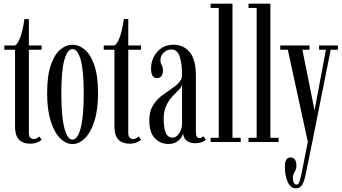

<svg xmlns="http://www.w3.org/2000/svg" viewBox="-20 -770 1852 1041"><path d="M143.5 9Q123.5 9 104.5 1.8Q85.5 -5.5 73.5 -26Q61.5 -46.5 61.5 -85.5V-500.5H3.5V-523.5H61.5Q73.5 -530.5 83.8 -552.5Q94 -574.5 101.2 -604.8Q108.5 -635 112 -666.5H136.5V-523.5H205.5V-500.5H136.5V-50Q136.5 -30 144.8 -23Q153 -16 161.5 -16Q172 -16 180.5 -21Q189 -26 192.5 -30.5L206 -12.5Q196 -3.5 180.2 2.8Q164.5 9 143.5 9Z M373 11Q337 11 305.5 -20.8Q274 -52.5 254.8 -114Q235.5 -175.5 235.5 -263.5Q235.5 -360 255.8 -418Q276 -476 307.5 -501.8Q339 -527.5 373 -527.5Q407 -527.5 438.8 -501.8Q470.5 -476 491 -418Q511.5 -360 511.5 -263.5Q511.5 -175.5 492 -114Q472.5 -52.5 440.8 -20.8Q409 11 373 11ZM373 -13Q401 -13 417.5 -75.5Q434 -138 434 -263.5Q434 -387 417.5 -445.5Q401 -504 373 -504Q345.5 -504 329 -445.5Q312.5 -387 312.5 -263.5Q312.5 -138 329 -75.5Q345.5 -13 373 -13Z M682.5 9Q662.5 9 643.5 1.8Q624.5 -5.5 612.5 -26Q600.5 -46.5 600.5 -85.5V-500.5H542.5V-523.5H600.5Q612.5 -530.5 622.8 -552.5Q633 -574.5 640.2 -604.8Q647.5 -635 651 -666.5H675.5V-523.5H744.5V-500.5H675.5V-50Q675.5 -30 683.8 -23Q692 -16 700.5 -16Q711 -16 719.5 -21Q728 -26 731.5 -30.5L745 -12.5Q735 -3.5 719.2 2.8Q703.5 9 682.5 9Z M893 10.5Q849.5 10.5 819.5 -20.8Q789.5 -52 789.5 -116.5Q789.5 -164 807.5 -195Q825.5 -226 852 -247Q878.5 -268 904.8 -285Q931 -302 949 -320.5Q967 -339 967 -365.5Q967 -422.5 954.8 -462Q942.5 -501.5 909 -501.5Q884.5 -501.5 867.2 -484.5Q850 -467.5 850 -444.5Q850 -427 856.8 -416.5Q863.5 -406 863.5 -387.5Q863.5 -369.5 855.5 -358Q847.5 -346.5 831 -346.5Q799 -346.5 799 -397.5Q799 -451 832.8 -489.2Q866.5 -527.5 921 -527.5Q974.5 -527.5 1008.2 -487.8Q1042 -448 1042 -359V-58Q1042 -37 1047.2 -29.2Q1052.5 -21.5 1061.5 -21.5Q1068.5 -21.5 1074.5 -25Q1080.5 -28.5 1083.5 -31.5L1096 -12Q1090 -5.5 1074.5 0.5Q1059 6.5 1038 6.5Q1009.5 6.5 992 -7.2Q974.5 -21 973 -46Q970.5 -36 961.5 -22.8Q952.5 -9.5 935.8 0.5Q919 10.5 893 10.5ZM915 -24Q930.5 -24 942.2 -36Q954 -48 960.5 -64.8Q967 -81.5 967 -96V-313.5Q966 -299.5 950.8 -284.2Q935.5 -269 916.2 -248.8Q897 -228.5 882.2 -199Q867.5 -169.5 867.5 -126.5Q867.5 -77 878.5 -50.5Q889.5 -24 915 -24Z M1122 0V-23H1166V-727H1122V-750H1240.5V-23H1285V0Z M1327.5 0V-23H1371.5V-727H1327.5V-750H1446V-23H1490.5V0Z M1585 251Q1556 251 1540.2 217.2Q1524.5 183.5 1524.5 133Q1524.5 83.5 1556 83.5Q1571.5 83.5 1579.2 95.5Q1587 107.5 1587 126.5Q1587 148.5 1577.5 162Q1568 175.5 1568 195.5Q1568 211 1573 221Q1578 231 1587.5 231Q1598 231 1604 212.8Q1610 194.5 1615 170.5L1649 -1L1540.5 -500.5H1499.5V-523.5H1658V-500.5H1619.5L1685.5 -171.5L1747 -500.5H1710V-523.5H1812V-500.5H1773L1672.5 3.5L1637 177Q1631 209 1619.5 230Q1608 251 1585 251Z"/></svg>

Font: Imbue 50pt
Style: Regular
Weight: 400
Designer: Tyler Finck
Foundry: Etcetera Type Company
Version: Version 1.102; ttfautohint (v1.8.3)